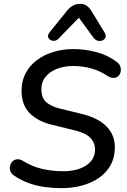

<svg xmlns="http://www.w3.org/2000/svg" viewBox="-20 -969 662 998"><path d="M299 9Q255 9 212 3Q169 -3 129 -17.5Q89 -32 55 -55Q40 -64 34.5 -78Q29 -92 32 -105.5Q35 -119 44 -129Q53 -139 67.5 -141Q82 -143 99 -133Q147 -103 199.5 -91Q252 -79 308 -79Q383 -79 428.5 -109.5Q474 -140 474 -192Q474 -229 447 -255Q420 -281 354 -295L248 -321Q177 -338 134.5 -380.5Q92 -423 92 -498Q92 -548 113 -588Q134 -628 172 -656.5Q210 -685 259 -699.5Q308 -714 363 -714Q419 -714 479.5 -698.5Q540 -683 587 -647Q601 -637 605.5 -623Q610 -609 607 -595.5Q604 -582 595 -573.5Q586 -565 571.5 -564Q557 -563 537 -575Q500 -601 453.5 -613.5Q407 -626 361 -626Q313 -626 275.5 -611Q238 -596 216.5 -569.5Q195 -543 195 -506Q195 -461 219 -439Q243 -417 290 -405L396 -379Q488 -358 532.5 -313Q577 -268 577 -204Q577 -151 555 -111Q533 -71 494.5 -44.5Q456 -18 406 -4.5Q356 9 299 9ZM285 -769Q275 -758 262.5 -757Q250 -756 241 -762Q232 -768 230 -778Q228 -788 237 -800L329 -914Q344 -932 360 -940.5Q376 -949 397 -949Q417 -949 431 -939Q445 -929 457 -909L523 -801Q532 -787 528.5 -776Q525 -765 514 -759.5Q503 -754 489.5 -757Q476 -760 466 -773L390 -877Z"/></svg>

Font: Nunito ExtraLight SemiBold
Style: Italic
Weight: 600
Italic angle: -9°
Version: Version 3.602